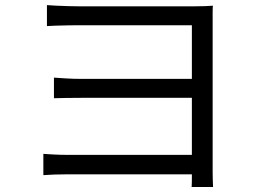

<svg xmlns="http://www.w3.org/2000/svg" viewBox="-20 -722 1040 767"><path d="M167.5 -701.6Q179.1 -700.6 202.8 -699.4Q226.4 -698.2 251.8 -697.5Q277.2 -696.8 292.8 -696.8Q310 -696.8 344.2 -696.8Q378.3 -696.8 422.2 -696.8Q466.2 -696.8 514.5 -696.8Q562.8 -696.8 609.7 -696.8Q656.6 -696.8 695.7 -696.8Q734.7 -696.8 760.1 -696.8Q781.3 -696.8 799.7 -697.5Q818.2 -698.2 830.5 -699.2Q829.5 -689.2 829.5 -673.8Q829.5 -658.5 829.5 -639.1Q829.5 -628.6 829.5 -587.4Q829.5 -546.2 829.5 -486.9Q829.5 -427.7 829.5 -360.5Q829.5 -293.3 829.5 -228.7Q829.5 -164 829.5 -113Q829.5 -62 829.5 -35.3Q829.5 -19.3 830 -3.6Q830.5 12.1 831.1 25.1H745.5Q746.1 17.4 746.3 7.1Q746.5 -3.2 746.5 -15.5Q746.5 -27.8 746.5 -40.4Q746.5 -73.2 746.5 -125.8Q746.5 -178.3 746.5 -240.6Q746.5 -302.9 746.5 -365.8Q746.5 -428.7 746.5 -483.4Q746.5 -538.1 746.5 -575Q746.5 -612 746.5 -621.2Q736.5 -621.2 703.9 -621.2Q671.3 -621.2 626.1 -621.2Q581 -621.2 530.3 -621.2Q479.6 -621.2 431.8 -621.2Q384.1 -621.2 347 -621.2Q310 -621.2 292.8 -621.2Q277.2 -621.2 251.6 -620.7Q226 -620.2 202.4 -619.5Q178.8 -618.8 167.5 -617.8ZM195.5 -411.9Q214.8 -410.5 244.2 -408.7Q273.7 -406.9 304.6 -406.9Q321.2 -406.9 360.3 -406.9Q399.5 -406.9 451.2 -406.9Q502.9 -406.9 557.8 -406.9Q612.8 -406.9 662.5 -406.9Q712.2 -406.9 746.4 -406.9Q780.5 -406.9 789.1 -406.9V-331.2Q780.5 -331.2 746.2 -331.2Q711.8 -331.2 662.6 -331.2Q613.4 -331.2 558.1 -331.2Q502.9 -331.2 451.5 -331.2Q400.1 -331.2 361.2 -331.2Q322.4 -331.2 305.8 -331.2Q274.3 -331.2 244.3 -330.7Q214.3 -330.2 195.5 -329.6ZM153.2 -107.3Q168 -106.3 194.6 -104.8Q221.2 -103.3 253.4 -103.3Q270.9 -103.3 313.1 -103.3Q355.3 -103.3 411.2 -103.3Q467.1 -103.3 527.2 -103.3Q587.2 -103.3 642 -103.3Q696.9 -103.3 736.7 -103.3Q776.5 -103.3 790.1 -103.3V-25.7Q774.6 -25.7 734.3 -25.7Q694 -25.7 639.1 -25.7Q584.3 -25.7 524.9 -25.7Q465.4 -25.7 410.1 -25.7Q354.8 -25.7 313 -25.7Q271.1 -25.7 253.6 -25.7Q224.3 -25.7 196.4 -24.7Q168.4 -23.7 153.2 -22.3Z"/></svg>

Font: Noto Sans JP
Style: Regular
Weight: 100
Designer: Ryoko NISHIZUKA 西塚涼子 (kana, bopomofo & ideographs); Paul D. Hunt (Latin, Greek & Cyrillic); Sandoll Communications 산돌커뮤니
Foundry: Adobe
Version: Version 2.004;hotconv 1.0.118;makeotfexe 2.5.65603